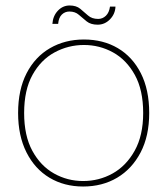

<svg xmlns="http://www.w3.org/2000/svg" viewBox="-20 -668 611 700"><path d="M283 12Q214 12 160.5 -20Q107 -52 76.5 -112.5Q46 -173 46 -256Q46 -341 77 -401Q108 -461 162.5 -492.5Q217 -524 286 -524Q356 -524 409.5 -492.5Q463 -461 493.5 -401Q524 -341 524 -256Q524 -172 492.5 -112Q461 -52 407 -20Q353 12 283 12ZM283 -8Q341 -8 390.5 -35.5Q440 -63 471 -118.5Q502 -174 502 -256Q502 -340 471.5 -395Q441 -450 392 -477Q343 -504 286 -504Q229 -504 179 -477Q129 -450 98.5 -395Q68 -340 68 -256Q68 -173 98 -118Q128 -63 177 -35.5Q226 -8 283 -8ZM336 -578Q311 -578 296 -590Q281 -602 267.5 -614Q254 -626 233 -626Q217 -626 205.5 -615Q194 -604 192 -581H171Q173 -610 191 -629Q209 -648 234 -648Q258 -648 272.5 -636Q287 -624 301 -611.5Q315 -599 338 -599Q354 -599 366 -610.5Q378 -622 381 -644H401Q400 -617 381 -597.5Q362 -578 336 -578Z"/></svg>

Font: DM Sans 12pt Thin
Style: Regular
Weight: 250
Version: Version 4.004;gftools[0.9.30]